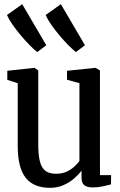

<svg xmlns="http://www.w3.org/2000/svg" viewBox="-20 -890 576 921"><path d="M425 9Q398.5 9 384.8 -1.2Q371 -11.5 371 -38V-71.5Q356.5 -52 334.8 -33.2Q313 -14.5 284.2 -1.8Q255.5 11 220 11Q141.5 11 103.2 -37.2Q65 -85.5 65 -190V-491L15 -507V-550.5L144.5 -564.5H146L163.5 -552V-197.5Q163.5 -148.5 171 -117.2Q178.5 -86 197 -71.2Q215.5 -56.5 248.5 -56.5Q277.5 -56.5 298.8 -66.2Q320 -76 335.5 -90Q351 -104 361 -117.5V-491L301.5 -507.5V-550.5L436 -564.5H438.5L459.5 -552V-50H513L512.5 -5.5Q497 -1.5 473.8 3.8Q450.5 9 425 9ZM158 -640.5Q142.5 -653 121.5 -674.2Q100.5 -695.5 78.8 -721.5Q57 -747.5 39.5 -772.8Q22 -798 13.5 -818L86.5 -870L202 -673L159 -640.5ZM343.5 -640.5Q328 -653 307 -674.2Q286 -695.5 264.2 -721.5Q242.5 -747.5 225 -772.8Q207.5 -798 199 -818L272 -870L387.5 -673L344.5 -640.5Z"/></svg>

Font: Merriweather 24pt SemiCondensed
Style: Regular
Weight: 400
Width: 4
Designer: Eben Sorkin
Foundry: Eben Sorkin
Version: Version 2.100